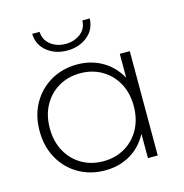

<svg xmlns="http://www.w3.org/2000/svg" viewBox="-107 -824 890 928"><g transform="rotate(-15 337.5 -360.5)"><path d="M307 4Q234 4 175.5 -29.5Q117 -63 83 -123Q49 -183 49 -261Q49 -340 83 -399.5Q117 -459 175.5 -492.5Q234 -526 307 -526Q376 -526 431.5 -494Q487 -462 519.5 -403Q552 -344 552 -261Q552 -180 520 -120Q488 -60 432.5 -28Q377 4 307 4ZM310 -41Q370 -41 417.5 -68.5Q465 -96 492.5 -146Q520 -196 520 -261Q520 -327 492.5 -376.5Q465 -426 417.5 -453.5Q370 -481 310 -481Q250 -481 202.5 -453.5Q155 -426 127.5 -376.5Q100 -327 100 -261Q100 -196 127.5 -146Q155 -96 202.5 -68.5Q250 -41 310 -41ZM521 0V-171L530 -262L520 -353V-522H570V0ZM280 -603Q221 -603 179.5 -636Q138 -669 136 -725H173Q175 -684 206 -660Q237 -636 280 -636Q324 -636 355 -660Q386 -684 387 -725H424Q422 -669 380.5 -636Q339 -603 280 -603Z"/></g></svg>

Font: MOST Montserrat Light
Style: Regular
Weight: 300
Designer: Julieta Ulanovsky
Foundry: Julieta Ulanovsky
Version: Version 8.000;March 11, 2024;FontCreator 15.0.0.2926 64-bit